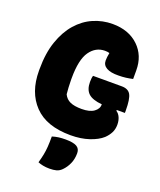

<svg xmlns="http://www.w3.org/2000/svg" viewBox="-174 -827 997 1194"><g transform="rotate(20 325.0 -230.0)"><path d="M357 -375H547Q590 -375 606 -346.5Q622 -318 622 -242V-226H568V-220Q585 -209 594 -188Q603 -167 603 -141Q603 -111 591 -87.5Q579 -64 558 -44Q527 -16 473 2Q419 20 351 20Q191 20 110.5 -64Q30 -148 30 -290V-301Q30 -406 57 -484.5Q84 -563 130 -615.5Q176 -668 236 -694Q296 -720 362 -720Q470 -720 535 -657Q566 -627 582 -587.5Q598 -548 598 -498V-442Q576 -437 553 -434Q530 -431 504 -431Q453 -430 425.5 -445.5Q398 -461 398 -492Q398 -504 399.5 -515.5Q401 -527 404 -543Q392 -547 374 -547Q313 -547 275 -493Q237 -439 237 -316V-304Q237 -280 238.5 -255.5Q240 -231 242 -211Q256 -182 284 -169.5Q312 -157 360 -157Q413 -157 441 -177Q469 -197 469 -227Q405 -233 378.5 -258Q352 -283 352 -333Q352 -344 353 -355Q354 -366 357 -375ZM245 67Q268 60 288 57.5Q308 55 333 55Q383 55 406 68Q429 81 429 111Q429 149 415.5 180Q402 211 379 234Q363 250 344 255Q325 260 299 260Q275 260 255.5 256Q236 252 222 246Q231 214 236 189Q241 164 243 136Q245 108 245 67Z"/></g></svg>

Font: Recursive Sn Csl St Blk
Style: Regular
Weight: 900
Version: Version 1.079;hotconv 1.0.112;makeotfexe 2.5.65598; ttfautoh